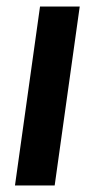

<svg xmlns="http://www.w3.org/2000/svg" viewBox="-20 -570 328 590"><path d="M103 -550H225L148 0H26Z"/></svg>

Font: Krub SemiBold
Style: Italic
Weight: 600
Italic angle: -8°
Designer: Ekaluck Peanpanawate
Foundry: Cadson Demak Co.,Ltd.
Version: Version 1.000; ttfautohint (v1.6)